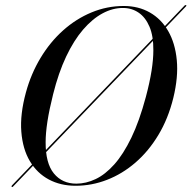

<svg xmlns="http://www.w3.org/2000/svg" viewBox="-20 -735 768 770"><path d="M27 14.5Q26 13 26.2 11.5Q26.5 10 28 8.5L720.5 -713Q722 -714.5 723.5 -714.8Q725 -715 726.5 -714Q728 -713 727.5 -711.5Q727 -710 725 -708.5L32.5 13Q31.5 14.5 30 15Q28.5 15.5 27 14.5ZM476.5 -711Q535 -711 580.8 -685Q626.5 -659 654.5 -610.5Q682.5 -562 689 -494Q695.5 -426 675 -342Q654.5 -259 615.2 -193.8Q576 -128.5 523.2 -83Q470.5 -37.5 409.2 -13.8Q348 10 283 10Q223 10 175.8 -15.2Q128.5 -40.5 99.8 -88.8Q71 -137 65.5 -206.8Q60 -276.5 84 -364.5Q104.5 -439.5 142.8 -503Q181 -566.5 233 -613Q285 -659.5 347 -685.2Q409 -711 476.5 -711ZM286 1.5Q325 1.5 363.5 -16.8Q402 -35 438.2 -75.5Q474.5 -116 506.8 -182.8Q539 -249.5 565 -346.5Q580.5 -405 587.8 -451.2Q595 -497.5 595 -533Q595.5 -590.5 579.5 -628Q563.5 -665.5 536 -684.2Q508.5 -703 474 -703Q432.5 -703.5 391.5 -681.5Q350.5 -659.5 313.2 -616.2Q276 -573 245.2 -508Q214.5 -443 193 -357Q177.5 -295 170.2 -247.8Q163 -200.5 163 -165Q162.5 -80.5 196 -39.5Q229.5 1.5 286 1.5Z"/></svg>

Font: Fraunces 120pt
Style: Italic
Weight: 400
Italic angle: -16°
Version: Version 1.000;[b76b70a41]